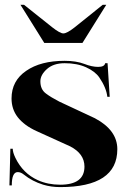

<svg xmlns="http://www.w3.org/2000/svg" viewBox="-20 -762 520 787"><path d="M239.7 -625Q254.4 -625 286.6 -650.4L400.9 -742.2H415.5L317.9 -585.9H161.6L64 -742.2H78.6L193.8 -650.4Q226.1 -625 239.7 -625ZM411.1 -502.9H420.9L429.7 -365.2H419.9Q416 -401.9 387.2 -444.3Q370.1 -469.2 333 -486.1Q295.9 -502.9 245.1 -502.9Q199.2 -502.9 172.4 -479Q145.5 -455.1 145.5 -428.7Q145.5 -395.5 168 -378.9Q188.5 -363.3 222.7 -345.7L369.1 -277.3Q460.9 -228.5 460.9 -150.4Q460.9 4.9 226.6 4.9Q189.9 4.9 157.2 -4.9Q112.3 -18.6 77.1 -46.9Q64.9 -56.6 52.7 -56.6Q28.3 -56.6 28.3 -2H18.6L22.5 -152.3H32.2Q32.2 -137.7 43 -115.2Q73.7 -51.3 135.3 -23.4Q176.3 -4.9 226.6 -4.9Q326.2 -4.9 326.2 -79.1Q326.2 -131.8 267.6 -162.1L129.9 -224.6Q79.1 -247.6 52.2 -282.2Q27.3 -314.9 27.3 -358.4Q27.3 -430.7 87.4 -471.7Q146.5 -512.7 245.1 -512.7Q292 -512.7 325.7 -500Q356.9 -487.8 382.6 -487.8Q408.2 -487.8 411.1 -502.9Z"/></svg>

Font: spinweradBold
Style: Regular
Weight: 700
Width: 7
Version: Version 0.3 ; ttfautohint (v1.2) -l 8 -r 50 -G 200 -x 14 -D 